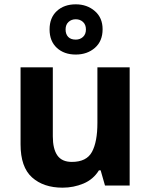

<svg xmlns="http://www.w3.org/2000/svg" viewBox="-20 -857 697 887"><path d="M579 -546V0H465L445 -70H437Q411 -28 365.5 -9Q320 10 269 10Q181 10 128 -37.5Q75 -85 75 -190V-546H224V-227Q224 -169 245 -139Q266 -109 312 -109Q380 -109 405 -155.5Q430 -202 430 -289V-546ZM330 -605Q276 -605 242.5 -636Q209 -667 209 -721Q209 -775 242.5 -806Q276 -837 330 -837Q382 -837 418 -806Q454 -775 454 -722Q454 -667 418.5 -636Q383 -605 330 -605ZM330 -674Q350 -674 363.5 -686.5Q377 -699 377 -721Q377 -743 363.5 -755.5Q350 -768 330 -768Q310 -768 296.5 -755.5Q283 -743 283 -721Q283 -699 295 -686.5Q307 -674 330 -674Z"/></svg>

Font: Noto IKEA Simplified Chinese
Style: Bold
Weight: 700
Designer: Monotype Design Team
Foundry: Monotype Imaging Inc.
Version: Version 1.100